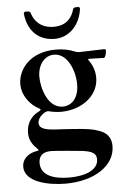

<svg xmlns="http://www.w3.org/2000/svg" viewBox="-58 -685 612 936"><g transform="rotate(-5 248.0 -216.5)"><path d="M225.5 209.9C365.4 209.9 468.4 143.1 468.4 46.5C468.4 3.9 446.4 -22.4 399.9 -35.5C364.3 -48.3 290.1 -52.6 199.9 -57.5C146 -60.4 119 -70.3 119 -95.5C119 -126.4 156.2 -150.2 169 -149.5C175.8 -149.5 196.4 -141 234 -141C333.8 -141 418.3 -203.5 418.3 -291.9C418.3 -321 409.1 -351.6 389.6 -377.8C384.9 -384.2 385.7 -386.4 393.8 -386.4C431.5 -385.7 454.2 -384.6 463.8 -384.6C471.6 -384.6 476.9 -409.1 476.9 -419.4C476.9 -425.1 475.1 -426.8 467.7 -426.8C463.1 -426.8 435 -425.8 346.6 -423.3C338.4 -423.7 332.4 -424.7 324.9 -427.9C300.1 -438.9 269.5 -445.3 233.7 -445.3C104.4 -445.3 46.9 -361.9 46.9 -292.6C46.9 -233.7 88.1 -187.1 126.4 -167.6C132.5 -164.8 134.6 -161.9 134.6 -160.2C134.6 -157.3 131 -154.8 124.3 -151.3C72.4 -125 63.6 -80.3 63.6 -52.2C63.6 -29.8 69.6 -2.8 100.9 26.6C103.7 29.5 107.6 32.7 107.6 35.5C107.6 39.8 94.8 38.4 77.1 44.7C51.8 54 25.9 74.9 25.9 110.4C25.9 186.1 142.4 209.9 225.5 209.9ZM94.1 -631C104.4 -544.7 157.7 -497.5 234 -497.9C305 -498.2 358 -554.7 368.6 -631.7C369 -639.9 366.5 -642.4 358.7 -642.8L348 -642.4C339.8 -642 336.3 -639.2 334.2 -631.4C324.9 -598.4 300.4 -556.8 234 -556.8C167.3 -557.2 138.1 -598.4 128.2 -631.4C125.7 -639.2 122.2 -642 114 -642.4H104C95.9 -642 93.4 -639.2 94.1 -631ZM106.9 98.7C106.9 57.9 134.9 44.7 169.7 45.5C207.4 46.9 291.2 55.4 320.7 58.2C367.2 64.6 387.8 75.3 387.8 105.1C387.8 155.2 327.4 181.8 244.7 181.8C168.7 181.8 106.9 159.4 106.9 98.7ZM142.4 -319.6C142.4 -379.3 176.8 -421.5 222.7 -421.5C288.4 -421.5 322.8 -335.6 322.8 -268.1C322.8 -199.2 286.6 -165.5 243.6 -165.5C170.5 -165.5 142.4 -265.3 142.4 -319.6Z"/></g></svg>

Font: Margiela Serif Medium
Style: Regular
Weight: 500
Designer: Andreas Faust, Stefan Endress
Version: Version 1.002;FEAKit 1.0